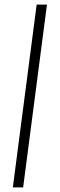

<svg xmlns="http://www.w3.org/2000/svg" viewBox="-20 -763 261 838"><path d="M36 55 140 -743H185L81 55Z"/></svg>

Font: Saira UltraCondensed Light
Style: Regular
Weight: 300
Width: 1
Designer: Hector Gatti with collaboration of the Omnibus-Type team
Foundry: Omnibus-Type
Version: Version 1.101